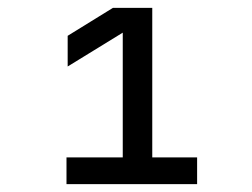

<svg xmlns="http://www.w3.org/2000/svg" viewBox="-20 -850 640 488"><path d="M149 -382V-450H292V-767L152 -681V-759L267 -830H367V-450H481V-382Z"/></svg>

Font: JetBrains Mono NL Medium
Style: Regular
Weight: 500
Monospace: yes
Designer: Philipp Nurullin, Konstantin Bulenkov
Foundry: JetBrains
Version: Version 2.305; ttfautohint (v1.8.4.7-5d5b)